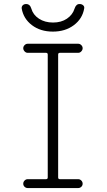

<svg xmlns="http://www.w3.org/2000/svg" viewBox="-20 -952 540 972"><path d="M89.8 -909.2Q88.9 -918.9 95.2 -925.3Q101.6 -931.6 112.3 -931.6Q131.8 -931.6 138.7 -908.2Q147.5 -877 177.2 -857.4Q207 -837.9 248.5 -837.9Q290 -837.9 318.8 -857.4Q347.7 -877 357.4 -908.2Q365.2 -932.6 383.8 -931.6Q393.6 -931.6 400.9 -925.3Q408.2 -918.9 406.2 -909.2Q397.5 -857.4 354 -824.7Q310.5 -792 247.6 -792Q184.6 -792 141.6 -824.7Q98.6 -857.4 89.8 -909.2ZM283.2 -684.6Q274.4 -684.6 274.4 -675.8V-53.7Q274.4 -44.9 283.2 -44.9H376Q384.8 -44.9 391.6 -38.1Q398.4 -31.2 398.4 -22Q398.4 -12.7 391.6 -6.3Q384.8 0 376 0H120.1Q111.3 0 104.5 -6.3Q97.7 -12.7 97.7 -22Q97.7 -31.2 104.5 -38.1Q111.3 -44.9 120.1 -44.9H212.9Q221.7 -44.9 221.7 -53.7V-675.8Q221.7 -684.6 212.9 -684.6H120.1Q111.3 -684.6 104.5 -691.9Q97.7 -699.2 97.7 -708Q97.7 -716.8 104.5 -723.6Q111.3 -730.5 120.1 -730.5H376Q384.8 -730.5 391.6 -723.6Q398.4 -716.8 398.4 -708Q398.4 -699.2 391.6 -691.9Q384.8 -684.6 376 -684.6Z"/></svg>

Font: Rounded Mgen+ 2m light
Style: Regular
Weight: 200
Designer: [Source Han Sans]
Ryoko NISHIZUKA  (kana & ideographs); Paul D. Hunt (Latin, Greek & Cyrillic); Wenlong ZHANG  (bopomofo
Version: Version 1.059.20150602